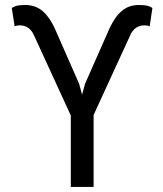

<svg xmlns="http://www.w3.org/2000/svg" viewBox="-20 -736 640 756"><path d="M402.8 -605 314.9 -406.2 303.2 -363.3 291.5 -406.2 204.1 -605Q191.4 -635.7 177.5 -657.2Q163.6 -678.7 148.4 -691.9Q132.8 -705.1 115.7 -710.7Q98.6 -716.3 79.6 -716.3Q65.4 -716.3 52.5 -714.6Q39.6 -712.9 26.4 -704.6L37.6 -631.8Q41 -634.3 46.4 -635.3Q51.8 -636.2 58.6 -636.2Q67.9 -636.2 76.4 -633.5Q85 -630.9 92.3 -625.5Q98.6 -620.6 104 -613.8Q109.4 -606.9 113.3 -598.1L258.8 -281.2V0H348.6V-283.2L493.2 -598.1Q496.1 -605 500 -610.6Q503.9 -616.2 508.3 -620.6Q516.6 -628.4 526.6 -632.3Q536.6 -636.2 547.9 -636.2Q555.2 -636.2 560.5 -635.3Q565.9 -634.3 569.3 -631.8L580.1 -704.6Q566.9 -712.9 554 -714.6Q541 -716.3 527.3 -716.3Q507.8 -716.3 490.7 -710.7Q473.6 -705.1 458.5 -691.9Q442.9 -678.7 429.2 -657.2Q415.5 -635.7 402.8 -605Z"/></svg>

Font: RobotoMono Nerd Font
Style: Regular
Weight: 400
Monospace: yes
Designer: Google
Version: Version 3.000;Nerd Fonts 3.2.1